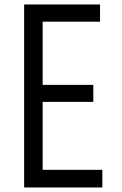

<svg xmlns="http://www.w3.org/2000/svg" viewBox="-20 -805 540 850"><path d="M86.9 -785.2H422.9V-709H168.9V-429.2H393.1V-354H168.9V-53.2H433.1V24.9H86.9Z"/></svg>

Font: BIZ UDGothic
Style: Regular
Weight: 400
Monospace: yes
Designer: TypeBank Co., Ltd.
Foundry: Morisawa Inc.
Version: Version 1.05